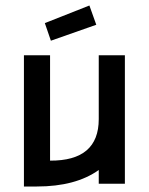

<svg xmlns="http://www.w3.org/2000/svg" viewBox="-20 -668 541 698"><path d="M305 -648 330 -578 165 -520 143 -584ZM339 -235V-467H434V0H339V-50Q255 10 114 10H67V-467H162V-84Q339 -83 339 -235Z"/></svg>

Font: Gulax
Style: Regular
Weight: 400
Designer: Morgan Gilbert
Foundry: VTF
Version: Version 1.001;hotconv 1.0.109;makeotfexe 2.5.65596